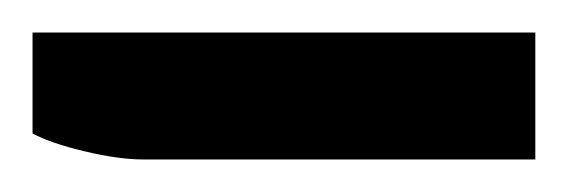

<svg xmlns="http://www.w3.org/2000/svg" viewBox="-45 -98 349 118"><path d="M-25 -16V-78H284V0H43Q28 0 7 -5Q-14 -10 -25 -16Z"/></svg>

Font: Noto Sans Hanifi Rohingya
Style: Regular
Weight: 400
Designer: Monotype Design Team and DaltonMaag
Foundry: Google LLC
Version: Version 2.101